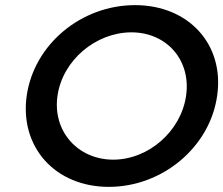

<svg xmlns="http://www.w3.org/2000/svg" viewBox="-20 -723 870 748"><path d="M506 -703C297 -703 113 -551 84 -350C56 -150 195 5 404 5C613 5 798 -150 826 -350C855 -550 715 -703 506 -703ZM492 -597C629 -597 725 -489 705 -350C685 -211 558 -101 421 -101C284 -101 184 -211 204 -350C224 -489 354 -597 492 -597Z"/></svg>

Font: Trueno
Style: RoundIt
Weight: 400
Designer: Julieta Ulanovsky, Jasper
Foundry: Julieta Ulanovsky, Cannot Into Space Fonts
Version: Version 3.001